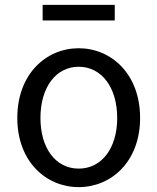

<svg xmlns="http://www.w3.org/2000/svg" viewBox="-20 -755 646 788"><path d="M303 13C436 13 555 -91 555 -271C555 -452 436 -557 303 -557C170 -557 51 -452 51 -271C51 -91 170 13 303 13ZM303 -63C209 -63 146 -146 146 -271C146 -396 209 -481 303 -481C397 -481 461 -396 461 -271C461 -146 397 -63 303 -63ZM155 -671H451V-735H155Z"/></svg>

Font: Noto Sans CJK JP Regular
Style: Regular
Weight: 400
Designer: Ryoko NISHIZUKA (kana & ideographs); Paul D. Hunt (Latin, Greek & Cyrillic); Wenlong ZHANG (bopomofo); Sandoll Communica
Foundry: Adobe Systems Incorporated
Version: Version 1.001;PS 1.001;hotconv 1.0.78;makeotf.lib2.5.61930